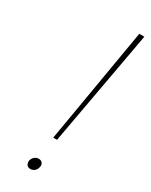

<svg xmlns="http://www.w3.org/2000/svg" viewBox="-187 -746 622 790"><g transform="rotate(30 123.5 -351.0)"><path d="M247 -704 148 -157H130L223 -704ZM113 2Q102 2 96.5 -4.5Q91 -11 91 -20Q91 -22 91 -25Q94 -37 102.5 -44.5Q111 -52 122 -52Q133 -52 138.5 -45.5Q144 -39 144 -32Q144 -29 143 -25Q141 -13 132.5 -5.5Q124 2 113 2Z"/></g></svg>

Font: Fz Poppins Thin
Style: Italic
Weight: 100
Italic angle: -10°
Designer: Ninad Kale (Devanagari), Jonny Pinhorn (Latin)
Foundry: Indian Type Foundry
Version: Vit hóa bi Vntype.Com & FontZin.Com